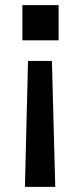

<svg xmlns="http://www.w3.org/2000/svg" viewBox="-20 -586 315 747"><path d="M77 141 89 -349H182L195 141ZM67 -429V-566H208V-429Z"/></svg>

Font: Host Grotesk Light Medium
Style: Regular
Weight: 500
Version: Version 1.003